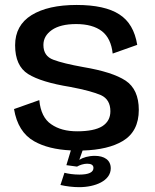

<svg xmlns="http://www.w3.org/2000/svg" viewBox="-20 -618 640 794"><path d="M307.5 156C373 156 438 130 438 78C438 43.5 411 26.5 372 26.5C346 26.5 322.5 33.5 308 43L321.5 4.5C392.5 2.5 448 -11 488 -35C532 -61.5 554 -104.5 554 -163.5C554 -220 535.5 -260.5 499.5 -284.5C463 -308.5 405 -327 325 -340.5C269.5 -350.5 228 -360.5 200.5 -371C173.5 -381 159.5 -401 159.5 -432C159.5 -457 171 -477.5 194.5 -494C217.5 -510 251 -518.5 295 -518.5C340.5 -518.5 376 -508.5 401.5 -489C426.5 -469.5 441.5 -438.5 446 -396.5L547.5 -432.5C538 -491 513.5 -533 473.5 -558.5C433.5 -584.5 374.5 -597.5 297 -597.5C218 -597.5 156 -583.5 110.5 -555.5C65.5 -527.5 42.5 -486 42.5 -431C42.5 -374 60.5 -334.5 96 -312C132 -289.5 190 -271.5 271 -258.5C329 -247.5 371 -236 397.5 -224.5C423.5 -212.5 436.5 -190 436.5 -158C436.5 -131 425.5 -110.5 403 -96C380.5 -82 345.5 -75 299 -75C255.5 -75 220 -84.5 192 -104C163.5 -123 147 -156.5 142.5 -204L38 -167C48.5 -104 76 -59.5 121 -34C160.5 -11.5 211 1 273 4L254.5 65L298.5 71C309.5 64.5 326 59 340.5 59C356.5 59 366.5 64 366.5 76.5C366.5 94.5 347 104 308.5 104C284 104 262 100.5 246.5 96.5L230 147C254 152.5 281.5 156 307.5 156Z"/></svg>

Font: Anybody Medium
Style: Regular
Weight: 500
Designer: Tyler Finck
Foundry: Etcetera Type Company
Version: Version 1.110